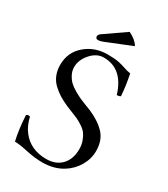

<svg xmlns="http://www.w3.org/2000/svg" viewBox="-202 -913 890 1016"><g transform="rotate(30 242.5 -405.0)"><path d="M282.2 -819.8Q325.2 -799.8 344.2 -768.1L200.2 -710Q172.4 -697.8 158.2 -698.2Q143.1 -698.2 143.1 -712.9Q143.1 -724.1 158.2 -733.9ZM394.5 -630.9Q402.3 -590.8 406 -564.2Q409.7 -537.6 412.6 -502Q405.3 -496.1 390.1 -496.1Q348.1 -634.3 231.9 -633.8Q189 -633.8 154.8 -594.7Q120.6 -555.7 120.6 -512.2Q120.6 -488.8 131.6 -467.5Q142.6 -446.3 157 -432.4Q171.4 -418.5 196 -404.3Q220.7 -390.1 236.1 -383.3Q251.5 -376.5 276.9 -366.7Q302.2 -356.9 307.1 -355Q370.6 -327.6 407.2 -288.6Q443.8 -249.5 443.8 -184.1Q443.8 -136.7 418.5 -93.3Q393.1 -49.8 350.1 -22.9Q297.4 9.8 226.6 9.8Q179.2 9.8 127.2 -1.7Q75.2 -13.2 46.9 -13.2Q31.7 -76.2 26.9 -165Q35.6 -169.4 37.4 -169.9Q39.1 -170.4 49.3 -168Q60.1 -119.1 86.4 -84.7Q112.8 -50.3 150.4 -33.2Q188 -16.1 234.9 -16.1Q293.9 -16.1 327.9 -52Q361.8 -87.9 361.8 -148.9Q361.8 -176.3 353 -199.2Q344.2 -222.2 333.5 -236.3Q322.8 -250.5 301.5 -264.2Q280.3 -277.8 267.3 -283.7Q254.4 -289.6 228.8 -299.6Q203.1 -309.6 195.3 -313Q163.1 -327.1 139.6 -341.6Q116.2 -356 94.7 -376.2Q73.2 -396.5 62 -424.1Q50.8 -451.7 50.8 -484.9Q50.8 -562 106.7 -610.1Q162.6 -658.2 241.2 -658.2Q284.2 -658.2 308.8 -653.3Q333.5 -648.4 353.5 -641.1Q373.5 -633.8 394.5 -630.9Z"/></g></svg>

Font: Linux Libertine Display
Style: Regular
Weight: 400
Designer: Philipp H. Poll
Foundry: Philipp H. Poll
Version: Version 5.0.9